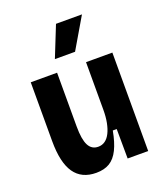

<svg xmlns="http://www.w3.org/2000/svg" viewBox="-141 -856 832 966"><g transform="rotate(-20 274.5 -373.0)"><path d="M208 14Q130 14 91.5 -41.5Q53 -97 53 -212V-527H194V-239Q194 -170 210.5 -138Q227 -106 262 -106Q283 -106 299 -117.5Q315 -129 326 -151Q337 -173 343 -203.5Q349 -234 349 -272V-527H490V-216V0H380L379 -158H358Q347 -98 328 -59.5Q309 -21 280 -3.5Q251 14 208 14ZM315 -595H207L273 -760H412Z"/></g></svg>

Font: Bricolage Grotesque SemiCondensed
Style: Bold
Weight: 700
Width: 4
Designer: Mathieu Triay
Foundry: Atelier Triay
Version: Version 1.001;gftools[0.9.33.dev8+g029e19f]